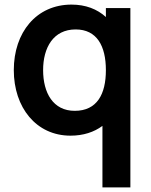

<svg xmlns="http://www.w3.org/2000/svg" viewBox="-20 -575 657 835"><path d="M286.5 15C342.5 15 389 -0.5 425.5 -27.5V240H547V-540H440.5V-501C402.5 -535.5 352.5 -555 291 -555C138 -555 40 -434 40 -270C40 -108 137 15 286.5 15ZM167.5 -270C167.5 -368 212 -447 309 -447C401 -447 440.5 -375.5 440.5 -270C440.5 -165.5 402 -93 305 -93C211 -93 167.5 -171 167.5 -270Z"/></svg>

Font: Manrope
Style: Bold
Weight: 700
Designer: Mikhail Sharanda
Foundry: Mikhail Sharanda
Version: Version 4.505;FEAKit 1.0